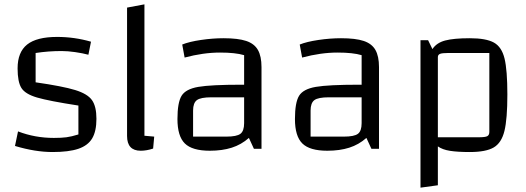

<svg xmlns="http://www.w3.org/2000/svg" viewBox="-20 -685 2422 884"><path d="M243 -515Q323 -515 399 -493L387 -433Q361 -440 326.5 -445Q292 -450 264 -450Q202 -450 144 -441V-306Q269 -288 326 -270.5Q383 -253 403.5 -224Q424 -195 424 -138Q424 -81 404.5 -48Q385 -15 341 0Q297 15 222 15Q142 15 49 -13L63 -80Q141 -50 228 -50Q263 -50 286 -53Q309 -56 341 -66V-199Q205 -220 150.5 -236Q96 -252 78.5 -280Q61 -308 61 -370Q61 -445 105 -480Q149 -515 243 -515Z M690 -56 685 -1Q655 9 628 9Q565 9 565 -59V-650L645 -665V-60Z M1184 -376V0H1149L1126 -50Q1091 -19 1047 -5Q1003 9 946 9Q865 9 831 -24.5Q797 -58 797 -137Q797 -213 816 -244Q835 -275 893 -285Q951 -295 1092 -295H1104V-431Q1064 -443 993 -443Q916 -443 830 -420L819 -480Q851 -493 905 -501Q959 -509 1009 -509Q1076 -509 1113.5 -496.5Q1151 -484 1167.5 -455Q1184 -426 1184 -376ZM1104 -118V-237H953Q904 -237 886.5 -224Q869 -211 869 -176V-56H1022Q1070 -56 1087 -69Q1104 -82 1104 -118Z M1725 -376V0H1690L1667 -50Q1632 -19 1588 -5Q1544 9 1487 9Q1406 9 1372 -24.5Q1338 -58 1338 -137Q1338 -213 1357 -244Q1376 -275 1434 -285Q1492 -295 1633 -295H1645V-431Q1605 -443 1534 -443Q1457 -443 1371 -420L1360 -480Q1392 -493 1446 -501Q1500 -509 1550 -509Q1617 -509 1654.5 -496.5Q1692 -484 1708.5 -455Q1725 -426 1725 -376ZM1645 -118V-237H1494Q1445 -237 1427.5 -224Q1410 -211 1410 -176V-56H1563Q1611 -56 1628 -69Q1645 -82 1645 -118Z M2316 -250Q2316 -137 2302.5 -82Q2289 -27 2253 -6Q2217 15 2143 15Q2087 15 2052 9.5Q2017 4 1996 -11V168L1916 179V-500H1951L1971 -459Q1990 -488 2029.5 -498.5Q2069 -509 2143 -509Q2218 -509 2254 -489Q2290 -469 2303 -415.5Q2316 -362 2316 -250ZM2233 -441H2043Q2016 -441 2006 -437Q1996 -433 1996 -422V-53H2185Q2214 -53 2223.5 -58Q2233 -63 2233 -78Z"/></svg>

Font: Changa Light
Style: Regular
Weight: 300
Designer: Eduardo Rodriguez Tunni
Foundry: Eduardo Rodriguez Tunni
Version: Version 2.002; ttfautohint (v1.5) -l 8 -r 50 -G 110 -x 14 -H